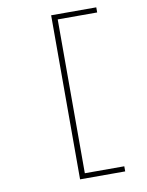

<svg xmlns="http://www.w3.org/2000/svg" viewBox="-97 -828 793 1035"><g transform="rotate(-10 300.0 -311.0)"><path d="M256 138V-760H503V-732H287V110H503V138Z"/></g></svg>

Font: IBM Plex Mono ExtLt
Style: Regular
Weight: 200
Monospace: yes
Designer: Mike Abbink, Paul van der Laan, Pieter van Rosmalen
Foundry: Bold Monday
Version: Version 2.3